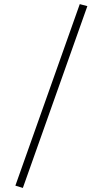

<svg xmlns="http://www.w3.org/2000/svg" viewBox="-20 -821 476 939"><path d="M370.1 -800.8 407.2 -791 91.8 98.1 55.2 86.9Z"/></svg>

Font: Fira Sans Compressed ExtraLight
Style: Italic
Weight: 250
Width: 3
Italic angle: -8°
Designer: Carrois Corporate & Edenspiekermann AG
Foundry: Carrois Corporate GbR & Edenspiekermann AG
Version: Version 4.203;PS 004.203;hotconv 1.0.88;makeotf.lib2.5.64775